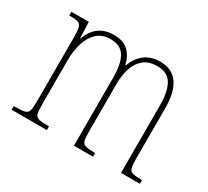

<svg xmlns="http://www.w3.org/2000/svg" viewBox="-113 -720 972 897"><g transform="rotate(30 373.0 -271.0)"><path d="M31 0V-20H44Q77 -20 91.5 -24.5Q106 -29 110 -45Q114 -61 114 -97V-435Q114 -472 110 -489Q106 -506 93 -511Q80 -516 50 -516H44V-536H138L141 -449H143Q177 -542 271 -542Q322 -542 349.5 -516Q377 -490 387 -445H389Q405 -491 438.5 -516.5Q472 -542 521 -542Q649 -542 649 -363V-92Q649 -58 653.5 -43Q658 -28 672.5 -24Q687 -20 719 -20H723V0H621V-364Q621 -438 598 -477.5Q575 -517 520 -517Q474 -517 446.5 -494Q419 -471 407 -433Q395 -395 395 -348V-95Q395 -60 399 -44.5Q403 -29 417.5 -24.5Q432 -20 463 -20H470V0H367V-364Q367 -443 344 -480Q321 -517 267 -517Q223 -517 195.5 -491.5Q168 -466 155 -424Q142 -382 142 -333V-97Q142 -61 145.5 -45Q149 -29 164.5 -24.5Q180 -20 214 -20H221V0Z"/></g></svg>

Font: Noto Serif Lao Condensed Thin
Style: Regular
Weight: 100
Width: 3
Designer: Monotype Design Team
Foundry: Monotype Imaging Inc.
Version: Version 2.003; ttfautohint (v1.8.4.7-5d5b)